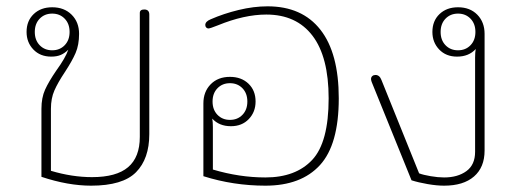

<svg xmlns="http://www.w3.org/2000/svg" viewBox="-20 -577 1638 607"><path d="M111 -18V-233Q111 -268 122.5 -293.5Q134 -319 158 -354Q187 -394 196 -420Q185 -409 172.5 -403.5Q160 -398 142 -398Q107 -398 85.5 -420.5Q64 -443 64 -476Q64 -511 86.5 -532.5Q109 -554 145 -554Q183 -554 206.5 -530.5Q230 -507 230 -470Q230 -435 219 -409.5Q208 -384 185 -349Q163 -316 152 -291Q141 -266 141 -233V-37Q208 -17 271 -17Q348 -17 385 -48.5Q422 -80 422 -144V-536Q422 -547 436 -547Q452 -547 452 -531V-153Q452 -75 410 -32.5Q368 10 268 10Q195 10 111 -18ZM200 -476Q200 -502 184.5 -518Q169 -534 145 -534Q121 -534 105.5 -518Q90 -502 90 -476Q90 -450 105.5 -434Q121 -418 145 -418Q169 -418 184.5 -434Q200 -450 200 -476Z M623 -20V-250Q623 -287 646 -310.5Q669 -334 707 -334Q743 -334 765.5 -312.5Q788 -291 788 -256Q788 -223 766.5 -200.5Q745 -178 710 -178Q673 -178 651 -202Q653 -192 653 -175V-41Q737 -16 819 -16Q915 -16 967 -71.5Q1019 -127 1019 -266Q1019 -397 968 -464Q917 -531 822 -531Q752 -531 669 -497Q644 -487 639 -487Q635 -487 632 -490Q629 -493 629 -498Q629 -509 646 -516Q687 -534 734.5 -545.5Q782 -557 826 -557Q935 -557 993 -483Q1051 -409 1051 -266Q1051 -120 991.5 -55Q932 10 819 10Q718 10 623 -20ZM762 -256Q762 -282 746.5 -298Q731 -314 707 -314Q683 -314 667.5 -298Q652 -282 652 -256Q652 -230 667.5 -214Q683 -198 707 -198Q731 -198 746.5 -214Q762 -230 762 -256Z M1281 -7 1155 -318Q1153 -324 1153 -327Q1153 -333 1157 -336.5Q1161 -340 1167 -340Q1180 -340 1186 -324L1305 -29Q1318 -24 1341.5 -20Q1365 -16 1384 -16Q1427 -16 1454.5 -36Q1482 -56 1482 -97V-395Q1482 -412 1484 -422Q1462 -398 1425 -398Q1390 -398 1368.5 -420.5Q1347 -443 1347 -476Q1347 -511 1369.5 -532.5Q1392 -554 1428 -554Q1466 -554 1489 -530.5Q1512 -507 1512 -470V-101Q1512 -48 1478.5 -19Q1445 10 1384 10Q1361 10 1332 5Q1303 0 1281 -7ZM1483 -476Q1483 -502 1467.5 -518Q1452 -534 1428 -534Q1404 -534 1388.5 -518Q1373 -502 1373 -476Q1373 -450 1388.5 -434Q1404 -418 1428 -418Q1452 -418 1467.5 -434Q1483 -450 1483 -476Z"/></svg>

Font: Maitree ExtraLight
Style: Regular
Weight: 250
Designer: CadsonDemak Team
Foundry: CadsonDemak
Version: Version 1.002